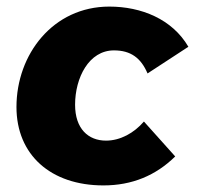

<svg xmlns="http://www.w3.org/2000/svg" viewBox="-20 -550 598 583"><path d="M294 13C381 13 453 -17 512 -75L417 -181C387 -146 345 -123 302 -123C248 -123 208 -159 208 -232C208 -314 250 -397 326 -397C377 -397 408 -374 428 -327L552 -408C503 -492 409 -530 312 -530C141 -530 30 -385 30 -225C30 -80 134 13 294 13Z"/></svg>

Font: Fixel Display ExtraBold
Style: Italic
Weight: 800
Italic angle: -10°
Designer: AlfaBravo + MacPaw
Foundry: Kyrylo Tkachov, Marchela Mozhyna, Serhii Makarenko, Maria Weinstein, Zakhar Kryvoshyya
Version: Version 1.210;Glyphs 3.2 (3217)